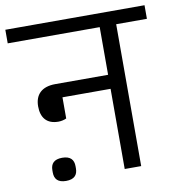

<svg xmlns="http://www.w3.org/2000/svg" viewBox="-100 -770 784 849"><g transform="rotate(-10 292.5 -345.5)"><path d="M129 7C166 7 181 -11 181 -40V-50C181 -79 166 -97 129 -97C92 -97 77 -79 77 -50V-40C77 -11 92 7 129 7ZM141 -257C153 -257 167 -260 177 -265V-360H393V0H467V-637H605V-698H-20V-637H393V-423H156C95 -423 64 -392 64 -339C64 -289 88 -257 141 -257Z"/></g></svg>

Font: IBM Plex Devanagari
Style: Regular
Weight: 400
Designer: Mike Abbink, Paul van der Laan, Pieter van Rosmalen, Erin McLaughlin
Foundry: Bold Monday
Version: Version 1.0